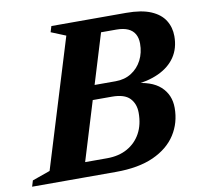

<svg xmlns="http://www.w3.org/2000/svg" viewBox="-105 -757 879 838"><g transform="rotate(-10 334.0 -338.0)"><path d="M312.5 -611.5 340 -676H506.5Q575 -676 616.5 -658.2Q658 -640.5 677.2 -609.5Q696.5 -578.5 696.5 -539.5Q696.5 -486 670.5 -447.5Q644.5 -409 596.2 -386.8Q548 -364.5 481 -359.5L480.5 -367.5Q563.5 -362.5 603.5 -325.8Q643.5 -289 643.5 -231Q643.5 -165 610 -112.8Q576.5 -60.5 509.8 -30.2Q443 0 342.5 0H134L149 -65.5H315Q367 -65.5 405 -86.8Q443 -108 464 -146.2Q485 -184.5 485 -237Q485 -277 461.2 -301.8Q437.5 -326.5 382.5 -326.5H226L248 -390H410Q450 -390 480 -409Q510 -428 526.8 -460.5Q543.5 -493 543.5 -533.5Q543.5 -558.5 533.5 -576Q523.5 -593.5 503.2 -602.5Q483 -611.5 452 -611.5ZM232.5 -623.5 167.5 -650 175.5 -676H404L197.5 0H-29L-21 -26.5L58 -54.5Z"/></g></svg>

Font: Newsreader 16pt 16pt
Style: Bold Italic
Weight: 700
Italic angle: -17°
Version: Version 1.003